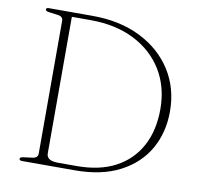

<svg xmlns="http://www.w3.org/2000/svg" viewBox="-78 -783 905 866"><g transform="rotate(10 374.0 -350.0)"><path d="M65 -8Q65 -15.5 79.5 -17.5L121.5 -23Q146 -26 146 -46V-654Q146 -674 121.5 -677L79.5 -682.5Q65 -684.5 65 -692Q65 -700 77.5 -700H277Q403 -700 497.2 -653Q591.5 -606 643.8 -523.8Q696 -441.5 696 -335.5Q696 -239 652.8 -163.2Q609.5 -87.5 525.5 -43.8Q441.5 0 318.5 0H77.5Q65 0 65 -8ZM325 -20.5Q429 -20.5 501.8 -59.2Q574.5 -98 613 -169.2Q651.5 -240.5 651.5 -338.5Q651.5 -439.5 604.8 -516.2Q558 -593 472.8 -636.2Q387.5 -679.5 272 -679.5H186V-54Q186 -20.5 238.5 -20.5Z"/></g></svg>

Font: Fraunces 9pt Thin
Style: Regular
Weight: 100
Version: Version 1.000;[b76b70a41]